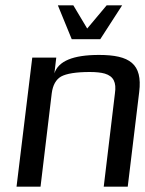

<svg xmlns="http://www.w3.org/2000/svg" viewBox="-20 -700 544 720"><path d="M351 -494C254 -494 199 -471 184 -425L191 -484H101L42 0H132L174 -350C178 -381 190 -402 209 -413C229 -424 265 -430 317 -430C340 -430 359 -428 373 -424C406 -414 417 -391 411 -350L369 0H459L502 -355C515 -461 466 -494 351 -494ZM249 -553H356L438 -680H380L307 -593L255 -680H197Z"/></svg>

Font: Gamestation Display
Style: Italic
Weight: 400
Designer: Jonas Hecksher
Foundry: Jonas Hecksher, Playtypeª, e-types AS
Version: Version 1.003